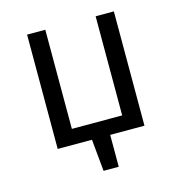

<svg xmlns="http://www.w3.org/2000/svg" viewBox="-101 -618 803 855"><g transform="rotate(-15 300.0 -190.0)"><path d="M500 0H342V147H272L258 0H100V-527H184V-70H416V-527H500Z"/></g></svg>

Font: Fira Mono
Style: Regular
Weight: 400
Designer: Carrois Corporate & Edenspiekermann AG
Foundry: Carrois Corporate GbR & Edenspiekermann AG
Version: Version 3.206